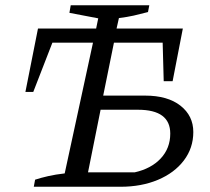

<svg xmlns="http://www.w3.org/2000/svg" viewBox="-20 -713 803 733"><path d="M109 0 114 -27Q135 -34 163.5 -40.5Q192 -47 227 -51L335 -550H180L107 -362H77L125 -604H347L355 -643L245 -664L250 -693H550L545 -667Q515 -659 490.5 -653.5Q466 -648 434 -644L425 -604H678L639 -403H605L601 -550H415L374 -348H534Q620 -348 669 -309.5Q718 -271 718 -209Q718 -148 682 -100.5Q646 -53 583 -26.5Q520 0 440 0ZM316 -55H494Q557 -69 593.5 -108Q630 -147 630 -203Q630 -294 507 -294H364Z"/></svg>

Font: Piazzolla
Style: Italic
Weight: 400
Italic angle: -11.3°
Designer: Juan Pablo del Peral
Foundry: Huerta Tipografica
Version: Version 1.330